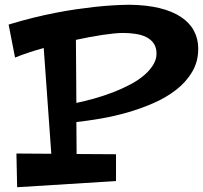

<svg xmlns="http://www.w3.org/2000/svg" viewBox="-20 -765 850 804"><path d="M163.1 -564Q127.9 -554.2 97.2 -543.9Q66.4 -533.7 43 -523.9L16.1 -662.1Q68.4 -678.2 117.9 -690.4Q167.5 -702.6 212.9 -711.4Q258.3 -720.2 298.8 -726.1Q339.4 -731.9 374 -735.8Q454.6 -744.6 522.9 -745.1Q594.7 -744.1 648.4 -731Q702.1 -717.8 738 -693.8Q773.9 -669.9 792 -636.2Q810.1 -602.5 810.1 -561Q810.1 -506.8 784.9 -464.4Q759.8 -421.9 718.3 -389.4Q676.8 -356.9 623.3 -333.5Q569.8 -310.1 513.2 -293.9Q456.5 -277.8 400.9 -268.3Q345.2 -258.8 299.8 -253.9L300.8 -120.1L465.8 -119.1V-6.8L51.8 19L48.8 -122.1L194.8 -121.1ZM495.1 -627Q478.5 -627 456.8 -624.8Q435.1 -622.6 409.7 -618.9Q384.3 -615.2 356 -609.9Q327.6 -604.5 297.9 -598.1L299.8 -334Q335 -341.3 374.3 -352.3Q413.6 -363.3 451.9 -377.9Q490.2 -392.6 524.9 -410.9Q559.6 -429.2 585 -451.2Q610.4 -473.1 624.3 -498.3Q638.2 -523.4 634.8 -551.8Q632.3 -572.3 621.1 -586.7Q609.9 -601.1 591.6 -610.1Q573.2 -619.1 548.6 -623Q523.9 -627 495.1 -627Z"/></svg>

Font: Peralta
Style: Regular
Weight: 400
Designer: Astigmatic (AOETI)
Foundry: Astigmatic (AOETI)
Version: Version 1.000